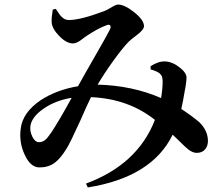

<svg xmlns="http://www.w3.org/2000/svg" viewBox="-20 -771 966 844"><path d="M366 53 358 36Q585 -48 661 -244Q544 -337 380 -344Q365 -314 334 -243Q287 -140 274 -120Q246 -74 220 -55Q192 -35 154 -35Q114 -35 89 -90Q63 -144 71 -205Q79 -276 158 -330Q228 -376 323 -392Q344 -431 396 -521Q454 -622 462 -639Q469 -653 464.5 -659Q460 -665 448 -660Q407 -645 353 -608Q350 -606 344 -601Q318 -580 301 -580Q272 -580 240 -613Q209 -645 207 -673Q206 -694 212 -729L225 -732Q226 -731 228 -728Q243 -704 252 -696Q265 -683 283 -683Q333 -683 432 -720Q450 -726 472 -740Q490 -751 499 -751Q527 -751 569 -718Q613 -683 613 -656Q613 -640 579 -615Q556 -598 545 -587Q519 -560 479 -505Q438 -448 409 -399Q562 -395 688 -340Q695 -381 695 -414Q694 -429 692 -435Q689 -442 681 -449Q670 -458 642 -466V-480Q676 -502 705 -501Q737 -500 768.5 -475.5Q800 -451 800 -430Q800 -417 795 -386Q793 -376 792 -371Q785 -327 777 -292Q827 -259 857 -233Q895 -195 894 -149Q893 -128 882 -115Q869 -99 845 -99Q828 -99 809 -113Q797 -122 768 -151Q750 -169 739 -179Q648 8 366 53ZM151 -146Q166 -146 177.5 -155Q189 -164 205 -188Q238 -237 295 -341Q226 -330 174 -295Q122 -260 114 -220Q110 -195 122 -170.5Q134 -146 151 -146Z"/></svg>

Font: GenRyuMin TW B
Style: Regular
Weight: 700
Version: Version 1.501;PS 1;hotconv 16.6.51;makeotf.lib2.5.65220